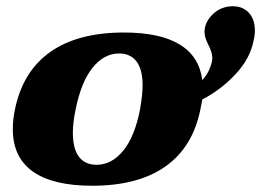

<svg xmlns="http://www.w3.org/2000/svg" viewBox="-20 -584 835 614"><path d="M795 -486Q795 -470 791 -454Q780 -397 733.5 -347Q687 -297 627 -266L621 -235Q597 -114 509.5 -52Q422 10 275 10Q149 10 85 -35.5Q21 -81 21 -171Q21 -203 28 -235Q53 -356 141 -418Q229 -480 376 -480Q607 -480 627 -328Q649 -352 657 -384Q659 -394 659 -398Q659 -417 646 -441Q634 -465 634 -481Q634 -513 660.5 -538.5Q687 -564 725 -564Q756 -564 775.5 -543.5Q795 -523 795 -486ZM436 -311Q436 -362 416.5 -387.5Q397 -413 361 -413Q313 -413 276.5 -368Q240 -323 222 -235Q213 -192 213 -160Q213 -108 232.5 -82.5Q252 -57 289 -57Q337 -57 374 -102Q411 -147 428 -235Q436 -281 436 -311Z"/></svg>

Font: Taviraj Black
Style: Italic
Weight: 900
Italic angle: -12°
Designer: Katatrad Team
Foundry: CadsonDemak
Version: Version 1.001